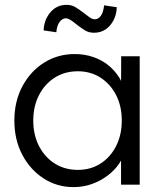

<svg xmlns="http://www.w3.org/2000/svg" viewBox="-20 -755 663 785"><path d="M280.7 10Q213 10 158.2 -25.5Q103.3 -61 71 -122.5Q38.7 -184 38.7 -262Q38.7 -341 71.7 -402.5Q104.7 -464 160.5 -499Q216.4 -534 285.4 -534Q326.7 -534 362 -521.6Q397.4 -509.3 424.4 -487Q451.4 -464.6 469.3 -434.9Q487.1 -405.2 492.1 -370.5L474.9 -376.9L475.5 -525H551.2V0H474.9V-140.8L493.8 -146.5Q486.8 -115.1 467.6 -86.8Q448.5 -58.4 419.4 -36.7Q390.4 -15 355.3 -2.5Q320.1 10 280.7 10ZM298.6 -60.4Q350.4 -60.4 390.9 -86.2Q431.5 -112.1 454.7 -157.8Q477.9 -203.6 477.9 -262.7Q477.9 -320.7 454.7 -366.1Q431.5 -411.5 390.9 -437.6Q350.4 -463.6 298 -463.6Q244.9 -463.6 203.8 -437.6Q162.8 -411.5 139.4 -366Q116 -320.4 116 -262Q116 -203.6 139.4 -158Q162.8 -112.5 203.8 -86.4Q244.9 -60.4 298.6 -60.4ZM364.6 -621.1Q343.6 -621.1 328.3 -630.4Q312.9 -639.8 297.2 -651.8Q276.5 -668.8 266.7 -674.4Q256.9 -680.1 248.9 -680.1Q235.2 -680.1 224 -665.6Q212.8 -651.1 210.2 -623.1L158.4 -630.7Q159.7 -673.3 185.7 -704.3Q211.6 -735.2 252.2 -735.2Q272.5 -735.2 287.9 -726Q303.2 -716.8 319.2 -704.5Q334.9 -692.2 346.2 -684.2Q357.6 -676.2 367.6 -676.2Q381.9 -676.2 392.3 -690.4Q402.6 -704.5 405.6 -733.2L457.4 -725.5Q456.8 -696.9 444.6 -673Q432.5 -649 412 -635Q391.6 -621.1 364.6 -621.1Z"/></svg>

Font: Lexend Medium
Style: Regular
Weight: 500
Designer: Bonnie Shaver-Troup, Thomas Jockin
Foundry: Lexend
Version: Version 1.005